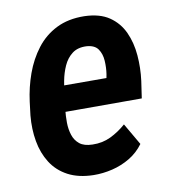

<svg xmlns="http://www.w3.org/2000/svg" viewBox="-67 -598 596 666"><g transform="rotate(-10 231.0 -265.0)"><path d="M210 9.8Q157.2 8.8 120.4 -10.7Q83.5 -30.3 62 -64.2Q40.5 -98.1 33 -141.1Q25.4 -184.1 29.8 -231.9L35.6 -279.3Q42 -329.1 58.8 -376Q75.7 -422.9 104.2 -460.2Q132.8 -497.6 174.8 -518.6Q216.8 -539.6 273.4 -538.6Q327.6 -537.1 360.8 -514.4Q394 -491.7 410.9 -454.8Q427.7 -418 431.4 -373Q435.1 -328.1 429.2 -283.2L420.4 -223.1H81.5L97.7 -314.5L312 -314L314.5 -327.6Q317.9 -350.1 316.4 -374.3Q314.9 -398.4 303.2 -415.5Q291.5 -432.6 262.7 -434.6Q231.9 -436 212.4 -421.1Q192.9 -406.2 181.9 -381.8Q170.9 -357.4 165.8 -330.1Q160.6 -302.7 158.2 -279.3L152.3 -231.4Q149.9 -208.5 150.1 -185.1Q150.4 -161.6 157 -141.4Q163.6 -121.1 179.4 -108.4Q195.3 -95.7 224.6 -95.2Q259.8 -94.2 289.1 -108.4Q318.4 -122.6 343.8 -145L388.2 -68.4Q368.2 -41 339.1 -23.4Q310.1 -5.9 276.6 2.2Q243.2 10.3 210 9.8Z"/></g></svg>

Font: Roboto Condensed SemiBold
Style: Italic
Weight: 600
Italic angle: -12°
Designer: Christian Robertson
Foundry: Google
Version: Version 3.008; 2023